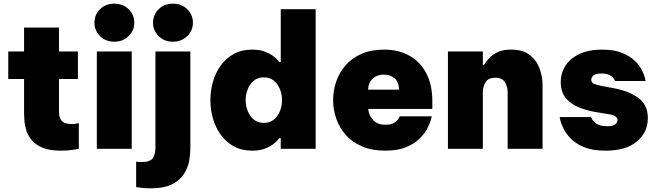

<svg xmlns="http://www.w3.org/2000/svg" viewBox="-20 -810 3579 1045"><path d="M311 10Q251 10 213 -5.5Q175 -21 154 -45.5Q133 -70 124 -98Q115 -126 113 -150.5Q111 -175 111 -191V-380H25V-530H111V-660H301V-530H404V-380H301V-198Q301 -170 316 -152.5Q331 -135 371 -135Q387 -135 398 -137.5Q409 -140 409 -140V0Q409 0 379.5 5Q350 10 311 10Z M602 -583Q555 -583 524.5 -613.5Q494 -644 494 -686Q494 -730 524.5 -760Q555 -790 602 -790Q649 -790 680 -760Q711 -730 711 -686Q711 -644 680 -613.5Q649 -583 602 -583ZM507 0V-530H697V0Z M921 -583Q874 -583 843.5 -613.5Q813 -644 813 -686Q813 -730 843.5 -760Q874 -790 921 -790Q968 -790 999 -760Q1030 -730 1030 -686Q1030 -644 999 -613.5Q968 -583 921 -583ZM799 215Q765 215 743 211.5Q721 208 721 208V70Q721 70 730.5 71Q740 72 750 72Q797 72 811.5 51Q826 30 826 -8V-530H1016V-2Q1016 26 1010 63Q1004 100 982.5 135Q961 170 917.5 192.5Q874 215 799 215Z M1353 10Q1295 10 1252.5 -13.5Q1210 -37 1181.5 -76.5Q1153 -116 1139 -165Q1125 -214 1125 -265Q1125 -316 1139 -365Q1153 -414 1181.5 -453.5Q1210 -493 1252.5 -516.5Q1295 -540 1353 -540Q1392 -540 1420 -529.5Q1448 -519 1465.5 -506Q1483 -493 1491.5 -482.5Q1500 -472 1500 -472H1508V-760H1698V0H1508V-58H1500Q1500 -58 1491.5 -47.5Q1483 -37 1465.5 -24Q1448 -11 1420 -0.5Q1392 10 1353 10ZM1416 -141Q1449 -141 1471 -159.5Q1493 -178 1504 -206.5Q1515 -235 1515 -265Q1515 -295 1504 -323.5Q1493 -352 1471 -370.5Q1449 -389 1416 -389Q1383 -389 1361 -370.5Q1339 -352 1328 -323.5Q1317 -295 1317 -265Q1317 -235 1328 -206.5Q1339 -178 1361 -159.5Q1383 -141 1416 -141Z M2077 10Q2004 10 1950.5 -13Q1897 -36 1862 -75.5Q1827 -115 1810 -164.5Q1793 -214 1793 -266Q1793 -316 1809.5 -365Q1826 -414 1860 -453.5Q1894 -493 1946.5 -516.5Q1999 -540 2071 -540Q2149 -540 2208 -507Q2267 -474 2300 -411.5Q2333 -349 2333 -260V-217H1984Q1987 -183 2010.5 -157Q2034 -131 2077 -131Q2110 -131 2127 -142.5Q2144 -154 2150 -165.5Q2156 -177 2156 -177H2330Q2330 -177 2325 -158Q2320 -139 2306 -111.5Q2292 -84 2264 -56Q2236 -28 2190.5 -9Q2145 10 2077 10ZM1983 -322H2152Q2151 -363 2128 -383.5Q2105 -404 2067 -404Q2035 -404 2010.5 -384Q1986 -364 1983 -322Z M2418 0V-530H2608V-455H2613Q2624 -473 2641.5 -492.5Q2659 -512 2688 -526Q2717 -540 2761 -540Q2826 -540 2863.5 -510.5Q2901 -481 2917 -436.5Q2933 -392 2933 -347V0H2743V-309Q2743 -338 2728 -362.5Q2713 -387 2676 -387Q2637 -387 2622.5 -362Q2608 -337 2608 -309V0Z M3276 10Q3206 10 3160.5 -8.5Q3115 -27 3088 -54.5Q3061 -82 3047.5 -109Q3034 -136 3030 -154.5Q3026 -173 3026 -173H3197Q3197 -173 3203 -160.5Q3209 -148 3228.5 -135.5Q3248 -123 3286 -123Q3311 -123 3322.5 -129.5Q3334 -136 3337.5 -144Q3341 -152 3341 -156Q3341 -181 3296 -188L3223 -200Q3174 -208 3130 -226Q3086 -244 3059 -277Q3032 -310 3032 -363Q3032 -413 3058 -453Q3084 -493 3134.5 -516.5Q3185 -540 3257 -540Q3322 -540 3365 -522.5Q3408 -505 3434 -480Q3460 -455 3473 -429.5Q3486 -404 3490 -386.5Q3494 -369 3494 -369H3328Q3328 -369 3322.5 -379.5Q3317 -390 3300.5 -400Q3284 -410 3252 -410Q3220 -410 3209 -398.5Q3198 -387 3198 -376Q3198 -360 3214 -353.5Q3230 -347 3255 -342L3320 -330Q3402 -315 3454 -277.5Q3506 -240 3506 -167Q3506 -91 3447 -40.5Q3388 10 3276 10Z"/></svg>

Font: Be Vietnam Pro Black
Style: Regular
Weight: 900
Designer: Lam Bao, Tony Le, Vietanh Nguyen
Foundry: Yellow Type Foundry
Version: Version 1.002; ttfautohint (v1.8.3)